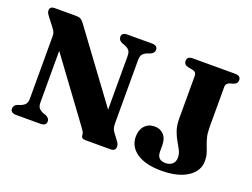

<svg xmlns="http://www.w3.org/2000/svg" viewBox="-108 -933 1554 1183"><g transform="rotate(20 669.0 -341.5)"><path d="M269 -29Q269 -0.5 232 0H71.5Q34.5 -0.5 34.5 -29Q34.5 -51 60 -61.5L77.5 -67Q100 -76.5 108.8 -88.8Q117.5 -101 117.5 -127V-530Q117.5 -547 113.8 -557.2Q110 -567.5 96 -585.5L56 -637.5Q46 -650.5 42.5 -658Q39 -665.5 39 -673.5Q39 -700 71 -700H212Q229.5 -700 240.8 -694Q252 -688 264 -671.5L593.5 -224.5V-573Q593.5 -598.5 585.5 -610.5Q577.5 -622.5 553 -633L536.5 -638.5Q510.5 -650.5 510.5 -671Q510.5 -700 547.5 -700H708Q745.5 -700 745.5 -671Q745.5 -650 719.5 -638.5L702.5 -633Q680 -623.5 671.2 -611.5Q662.5 -599.5 662.5 -573V-164Q662.5 -145.5 665.5 -132Q668.5 -118.5 676.5 -107.5L707.5 -66Q718.5 -51.5 721 -43.8Q723.5 -36 723.5 -28Q723.5 0 690.5 0H527Q498 0 498 -23Q498 -31.5 494.5 -39.5Q491 -47.5 475.5 -69L186.5 -462V-126.5Q186.5 -102 194.2 -90Q202 -78 226.5 -67L243.5 -61.5Q269 -50 269 -29ZM1262.5 -131Q1262.5 -64.5 1199.8 -23.8Q1137 17 1029 17Q926 17 868.2 -22Q810.5 -61 810.5 -127.5Q810.5 -171.5 835 -198.5Q859.5 -225.5 901 -225.5Q936.5 -225.5 959.5 -200.8Q982.5 -176 982.5 -131V-90.5Q982.5 -65 995.5 -50.5Q1008.5 -36 1036.5 -36Q1064.5 -36 1081.8 -51Q1099 -66 1099 -94Q1099 -118.5 1087.8 -140.5Q1076.5 -162.5 1061.8 -187.2Q1047 -212 1035.5 -245Q1024 -278 1024 -324.5V-602Q1024 -628 999 -633L966.5 -639.5Q939.5 -645 939.5 -671Q939.5 -700 976.5 -700H1253.5Q1290.5 -700 1290.5 -671Q1290.5 -648 1266.5 -639.5L1243 -633Q1218 -624.5 1218 -602V-337Q1218 -299 1224.8 -272.2Q1231.5 -245.5 1240.2 -224Q1249 -202.5 1255.8 -180.8Q1262.5 -159 1262.5 -131Z"/></g></svg>

Font: Fraunces 9pt
Style: Bold
Weight: 700
Version: Version 1.000;[b76b70a41]